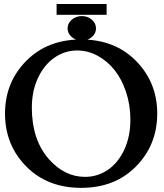

<svg xmlns="http://www.w3.org/2000/svg" viewBox="-20 -931 816 954"><path d="M4.9 -366.7Q4.9 -522.9 112.3 -630.4Q217.3 -734.9 383.3 -734.9Q549.3 -734.9 653.8 -630.4Q761.2 -522.9 761.2 -366.7Q761.2 -209.5 653.8 -102.1Q549.8 2.4 383.3 2.4Q216.8 2.4 112.3 -102.1Q4.9 -209.5 4.9 -366.7ZM402.8 -52.2Q464.4 -52.2 515.4 -86.7Q566.4 -121.1 597.2 -186.8Q627.9 -252.4 627.9 -336.9Q627.9 -409.2 606.4 -473.6Q585 -538.1 549.1 -583Q513.2 -627.9 464.8 -654.1Q416.5 -680.2 363.8 -680.2Q301.3 -680.2 249.8 -644Q198.2 -607.9 168.2 -542.7Q138.2 -477.5 138.2 -396.5Q138.2 -236.3 223.1 -140.1Q300.8 -52.2 402.8 -52.2ZM386.7 -851.1Q415.5 -851.1 436.3 -833.3Q457 -815.4 457 -790Q457 -764.6 436.3 -746.8Q415.5 -729 386.7 -729Q357.4 -729 336.7 -746.8Q315.9 -764.6 315.9 -790Q315.9 -815.4 336.7 -833.3Q357.4 -851.1 386.7 -851.1ZM509.8 -911.1V-857.4H261.2V-911.1Z"/></svg>

Font: Flanker
Style: Bold
Weight: 700
Designer: Flanker
Foundry: Flanker
Version: Version 2.021